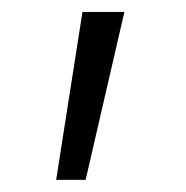

<svg xmlns="http://www.w3.org/2000/svg" viewBox="-20 -124 312 322"><path d="M188.6 -104H118.3L74.2 177.6H123.6Z"/></svg>

Font: TID UI Light
Style: Regular
Weight: 300
Designer: The TID Project Authors
Foundry: Bakken & Bæck
Version: Version 1.001;hotconv 1.0.109;makeotfexe 2.5.65596